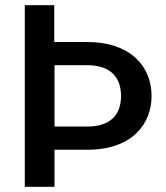

<svg xmlns="http://www.w3.org/2000/svg" viewBox="-20 -716 635 736"><path d="M75 -696V0H189V-142H315C489 -142 561 -243 561 -348C561 -464 477 -555 315 -555H188V-696ZM189 -466H315C402 -466 444 -421 444 -348C444 -275 402 -231 315 -231H189Z"/></svg>

Font: Poppins Medium
Style: Regular
Weight: 500
Designer: Ninad Kale (Devanagari), Jonny Pinhorn (Latin)
Foundry: Indian Type Foundry
Version: 4.004